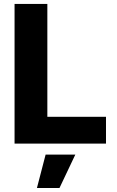

<svg xmlns="http://www.w3.org/2000/svg" viewBox="-20 -727 590 972"><path d="M53.7 -707H219.7V-135.7H516.6V0H53.7ZM210.9 55.7H361.3L281.2 224.6H167Z"/></svg>

Font: Pretendard ExtraBold
Style: Regular
Weight: 800
Designer: Base glyphs from Inter by Rasmus Andersson; Hangeul glyphs from Noto Sans CJK(Source Han Sans) by Jang Soo-young and Kan
Foundry: Kil Hyung-jin
Version: Version 1.309